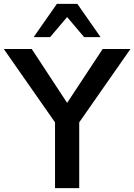

<svg xmlns="http://www.w3.org/2000/svg" viewBox="-45 -972 694 992"><path d="M119.1 -718.8 301.8 -440.4 485.4 -718.8H628.9L364.3 -339.8V0H239.3V-339.8L-25.4 -718.8ZM128.9 -780.3 249 -952.1H354.5L474.6 -780.3H389.6L301.8 -883.8L213.9 -780.3Z"/></svg>

Font: Min Sans SemiBold
Style: Regular
Weight: 600
Designer: Jinseong-Kim, NotoSansCJK, Nunito
Foundry: Jinseong-Kim
Version: Version 1.400;Glyphs 3.1.2 (3151)